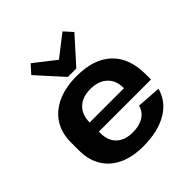

<svg xmlns="http://www.w3.org/2000/svg" viewBox="-210 -944 1109 1109"><g transform="rotate(-45 344.0 -390.0)"><path d="M332 10Q244 10 181.5 -19.5Q119 -49 85.5 -104.5Q52 -160 52 -238V-302Q52 -379 87.5 -434.5Q123 -490 189 -520Q255 -550 346 -550Q486 -550 561 -479Q636 -408 636 -275V-232H181V-307H512L490 -279V-310Q490 -371 452.5 -406Q415 -441 350 -441Q284 -441 247 -405.5Q210 -370 210 -308V-221Q210 -158 246 -124Q282 -90 346 -90Q401 -90 436 -112.5Q471 -135 480 -174L629 -164Q606 -80 528.5 -35Q451 10 332 10ZM517 -739 376 -582H307L165 -739L211 -790L385 -654H296L471 -790Z"/></g></svg>

Font: Pathway Extreme 28pt
Style: Bold
Weight: 700
Designer: Eduardo Rodriguez Tunni
Foundry: Eduardo Rodriguez Tunni
Version: Version 1.001;gftools[0.9.26]